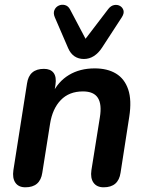

<svg xmlns="http://www.w3.org/2000/svg" viewBox="-20 -790 625 817"><path d="M88 7Q59 7 45.5 -12.5Q32 -32 37 -66L95 -435Q104 -497 167 -497Q195 -497 208 -480Q221 -463 216 -429L206 -365L202 -390Q227 -443 273.5 -471Q320 -499 383 -499Q437 -499 473.5 -477Q510 -455 525.5 -409.5Q541 -364 530 -293L493 -55Q484 7 421 7Q392 7 378 -12.5Q364 -32 369 -66L405 -291Q414 -346 396.5 -373.5Q379 -401 333 -401Q274 -401 238.5 -364Q203 -327 193 -263L160 -55Q151 7 88 7ZM337 -539Q314 -539 297 -550.5Q280 -562 270 -585L213 -717Q206 -734 211.5 -747Q217 -760 229.5 -766Q242 -772 256 -768.5Q270 -765 278 -750L344 -625L441 -752Q452 -766 466 -768.5Q480 -771 491 -764.5Q502 -758 505.5 -745.5Q509 -733 498 -716L414 -587Q399 -564 379.5 -551.5Q360 -539 337 -539Z"/></svg>

Font: Nunito Variable Extra Light
Style: Italic
Weight: 200
Italic angle: -9°
Designer: Vernon Adams
Foundry: Vernon Adams
Version: Version 3.602